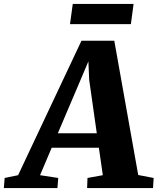

<svg xmlns="http://www.w3.org/2000/svg" viewBox="-98 -951 798 971"><path d="M-78.5 0 -74.5 -51 -6.5 -65 314 -745H480L601 -66L679 -51L676 0H342.5L344.5 -51L422 -65L402 -204H163.5L104.5 -65L196.5 -51L192.5 0ZM194.5 -277H391.5L353 -547.5L349 -640.5L311.5 -552ZM270 -931H577.5L564 -829H256Z"/></svg>

Font: Merriweather 20pt Black
Style: Italic
Weight: 900
Italic angle: -7.8°
Version: Version 2.101